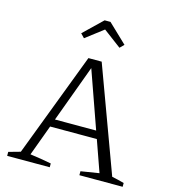

<svg xmlns="http://www.w3.org/2000/svg" viewBox="-126 -975 954 1076"><g transform="rotate(15 351.0 -437.5)"><path d="M615 -39Q650 -32 686 -22V0H435V-23L541 -40L477 -221H206L140 -42Q171 -38 201.5 -33Q232 -28 263 -22V0H16V-23L84 -42L314 -647H391ZM222 -266H461L344 -597ZM381 -875 490 -771 467 -748 363 -826 261 -748 239 -771 347 -875Z"/></g></svg>

Font: Piazzolla Light
Style: Regular
Weight: 300
Designer: Juan Pablo del Peral
Foundry: Huerta Tipografica
Version: Version 1.330